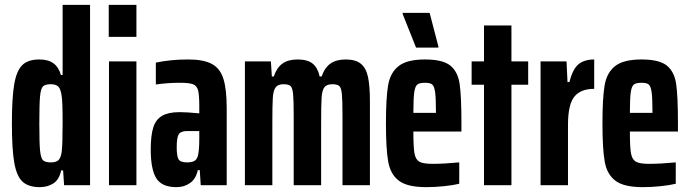

<svg xmlns="http://www.w3.org/2000/svg" viewBox="-20 -763 2842 791"><path d="M29 -255Q29 -360 38.5 -415.5Q48 -471 71.5 -494.5Q95 -518 142 -518Q179 -518 200.5 -502Q222 -486 231 -454H238V-743H351V0H244L240 -61H232Q224 -23 200 -7.5Q176 8 144 8Q98 8 73.5 -14Q49 -36 39 -91.5Q29 -147 29 -255ZM234 -136Q238 -167 238 -259Q238 -345 234 -368Q230 -397 220 -406.5Q210 -416 189 -416Q166 -416 157 -407Q148 -398 145 -366.5Q142 -335 142 -255Q142 -175 145 -143.5Q148 -112 157 -103Q166 -94 190 -94Q210 -94 220 -102.5Q230 -111 234 -136Z M428 -743H542V-611H428ZM429 -510H542V0H429Z M601 -147Q601 -205 611.5 -238Q622 -271 648 -286Q674 -301 720 -301Q749 -301 801 -296V-325Q801 -372 796 -391Q791 -410 775 -416Q759 -422 720 -422Q673 -422 622 -415V-505Q683 -518 755 -518Q819 -518 853 -499.5Q887 -481 900.5 -438Q914 -395 914 -316V0H807L803 -62H795Q787 -26 763 -9Q739 8 707 8Q647 8 624 -28.5Q601 -65 601 -147ZM795 -120Q801 -142 801 -192V-223H750Q725 -223 716.5 -210Q708 -197 708 -156Q708 -120 715.5 -107Q723 -94 750 -94Q768 -94 779 -99Q790 -104 795 -120Z M1096 -510 1100 -448H1108Q1120 -484 1143.5 -501Q1167 -518 1206 -518Q1247 -518 1268 -501Q1289 -484 1297 -448H1305Q1318 -485 1342 -501.5Q1366 -518 1404 -518Q1445 -518 1466.5 -500.5Q1488 -483 1496 -446.5Q1504 -410 1504 -345V0H1391V-286Q1391 -350 1388.5 -375.5Q1386 -401 1378 -408.5Q1370 -416 1349 -416Q1326 -416 1316.5 -403.5Q1307 -391 1305 -361.5Q1303 -332 1303 -256V0H1190V-286Q1190 -350 1187.5 -375.5Q1185 -401 1177 -408.5Q1169 -416 1148 -416Q1125 -416 1115.5 -403Q1106 -390 1104 -360.5Q1102 -331 1102 -256V0H989V-510Z M1881 -221H1683Q1683 -157 1687.5 -131.5Q1692 -106 1707.5 -97Q1723 -88 1762 -88Q1808 -88 1872 -94V-6Q1848 0 1810 4Q1772 8 1736 8Q1659 8 1624 -18Q1589 -44 1579.5 -96Q1570 -148 1570 -254Q1570 -360 1579 -412Q1588 -464 1622.5 -491Q1657 -518 1731 -518Q1804 -518 1835 -493Q1866 -468 1873.5 -418Q1881 -368 1881 -255ZM1683 -298H1776V-304Q1776 -360 1772.5 -384Q1769 -408 1760.5 -415Q1752 -422 1731 -422Q1708 -422 1699 -414.5Q1690 -407 1686.5 -382Q1683 -357 1683 -298ZM1639 -705V-710H1750L1786 -572V-567H1694Z M1974 -414H1923V-510H1974V-658H2087V-510H2156V-414H2087V0H1974Z M2314 -510 2318 -425H2326Q2339 -478 2363 -498Q2387 -518 2428 -518V-397Q2372 -397 2346 -364.5Q2320 -332 2320 -248V0H2207V-510Z M2773 -221H2575Q2575 -157 2579.5 -131.5Q2584 -106 2599.5 -97Q2615 -88 2654 -88Q2700 -88 2764 -94V-6Q2740 0 2702 4Q2664 8 2628 8Q2551 8 2516 -18Q2481 -44 2471.5 -96Q2462 -148 2462 -254Q2462 -360 2471 -412Q2480 -464 2514.5 -491Q2549 -518 2623 -518Q2696 -518 2727 -493Q2758 -468 2765.5 -418Q2773 -368 2773 -255ZM2575 -298H2668V-304Q2668 -360 2664.5 -384Q2661 -408 2652.5 -415Q2644 -422 2623 -422Q2600 -422 2591 -414.5Q2582 -407 2578.5 -382Q2575 -357 2575 -298Z"/></svg>

Font: Saira ExtraCondensed
Style: Bold
Weight: 700
Width: 2
Designer: Hector Gatti with collaboration of the Omnibus-Type team
Foundry: Omnibus-Type
Version: Version 0.072; ttfautohint (v1.8)